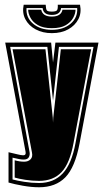

<svg xmlns="http://www.w3.org/2000/svg" viewBox="-20 -773 438 811"><path d="M145 18Q113 18 76.5 11.5Q40 5 16 -2V-130Q34 -126 52 -121.5Q70 -117 78 -117Q91 -117 88 -132L2 -593H196L204 -509L214 -593H396L316 -167Q297 -66 256 -24Q215 18 145 18ZM145 0Q207 0 245 -40.5Q283 -81 299 -169L375 -575H229L204 -348L180 -575H23L105 -130Q107 -118 101.5 -108.5Q96 -99 80 -99Q72 -99 61 -101Q50 -103 33 -107V-15Q51 -10 82.5 -5Q114 0 145 0ZM145 -9Q116 -9 87 -13.5Q58 -18 42 -23V-96Q63 -90 82 -90Q99 -90 109 -100Q119 -110 115 -129L33 -565H172L203 -276L204 -255L205 -276L237 -565H365L291 -171Q275 -83 240 -46Q205 -9 145 -9ZM199 -633Q160 -633 130.5 -649Q101 -665 87 -692Q73 -719 80 -753H173Q174 -735 177.5 -729.5Q181 -724 199 -724Q217 -724 221 -730Q225 -736 224 -753H318Q325 -719 311 -692Q297 -665 268 -649Q239 -633 199 -633ZM199 -647Q248 -647 278.5 -673Q309 -699 306 -739H238Q235 -710 199 -710Q163 -710 160 -739H92Q89 -699 119.5 -673Q150 -647 199 -647ZM199 -654Q163 -654 141 -666.5Q119 -679 109 -697.5Q99 -716 99 -732H154Q160 -703 199 -703Q238 -703 244 -732H299Q299 -716 289 -697.5Q279 -679 257.5 -666.5Q236 -654 199 -654Z"/></svg>

Font: Alumni Sans Collegiate One SC
Style: Regular
Weight: 400
Designer: Robert E. Leuschke
Foundry: Robert E. Leuschke
Version: Version 1.100